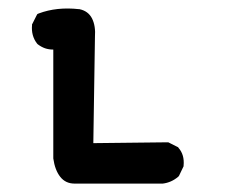

<svg xmlns="http://www.w3.org/2000/svg" viewBox="-20 -433 540 459"><path d="M158.2 5.9Q136.7 5.9 124 -10.3Q111.3 -26.4 107.4 -54.2V-55.2V-55.7V-314.5Q96.7 -314.5 87.6 -317.6Q78.6 -320.8 70.3 -327.1L69.3 -328.1L68.4 -329.1Q54.2 -347.7 56.6 -373V-375L57.6 -376.5L67.4 -396L69.3 -399.4L72.8 -400.9Q115.7 -417 168.9 -411.1H169.4H169.9Q190.9 -406.7 200 -388.9Q209 -371.1 207 -344.2L203.1 -90.8L379.9 -92.8H382.3L384.3 -91.8L403.8 -82L405.8 -81.1L406.7 -79.6Q421.4 -63 418.9 -37.1V-35.6L418 -33.7L408.2 -13.2L407.2 -11.7L405.8 -10.3Q389.6 3.4 369.1 5.9H368.7H368.2Z"/></svg>

Font: NaikaiFont
Style: Bold
Weight: 700
Version: Version 1.89